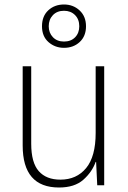

<svg xmlns="http://www.w3.org/2000/svg" viewBox="-20 -825 570 855"><path d="M243 10Q81 10 81 -177V-530H119V-185Q119 -101 152.5 -63Q186 -25 249 -25Q321 -25 363.5 -76.5Q406 -128 406 -233V-530H444V0H413L408 -104H406Q390 -59 351 -24.5Q312 10 243 10ZM265 -612Q225 -612 196 -637.5Q167 -663 167 -708Q167 -753 195 -779Q223 -805 265 -805Q306 -805 334.5 -778.5Q363 -752 363 -708Q363 -664 335 -638Q307 -612 265 -612ZM265 -640Q296 -640 314.5 -659Q333 -678 333 -708Q333 -739 314 -758Q295 -777 265 -777Q234 -777 215.5 -757.5Q197 -738 197 -708Q197 -679 215.5 -659.5Q234 -640 265 -640Z"/></svg>

Font: Noto Sans Mono Condensed ExtraLight
Style: Regular
Weight: 200
Width: 3
Designer: Monotype Design Team
Foundry: Monotype Imaging Inc.
Version: Version 2.014; ttfautohint (v1.8.4.7-5d5b)